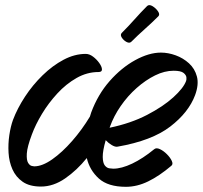

<svg xmlns="http://www.w3.org/2000/svg" viewBox="-20 -681 783 741"><path d="M360 -403Q316 -403 275.5 -380Q235 -357 201 -320Q167 -283 142 -241.5Q117 -200 103 -162Q85 -114 83.5 -88.5Q82 -63 88.5 -52.5Q95 -42 103 -40.5Q111 -39 112 -39Q143 -39 181.5 -66Q220 -93 258.5 -137Q297 -181 327 -231Q329 -239 332 -247Q358 -317 403.5 -368.5Q449 -420 502 -449Q555 -478 601 -478Q629 -478 658 -467.5Q687 -457 709.5 -436.5Q732 -416 740 -385.5Q748 -355 733 -314Q708 -247 637 -192.5Q566 -138 434 -115Q425 -113 411.5 -121Q398 -129 388 -140Q376 -98 376.5 -75Q377 -52 384.5 -42.5Q392 -33 401.5 -31.5Q411 -30 417 -30Q449 -30 490 -49.5Q531 -69 575 -105Q583 -112 597 -105.5Q611 -99 624 -86Q637 -73 643 -60Q649 -47 641 -41Q595 -2 552 19Q509 40 466 40Q397 40 361.5 8Q326 -24 315 -71Q277 -24 231.5 7.5Q186 39 138 39Q94 39 67.5 20.5Q41 2 28 -27.5Q15 -57 13 -91.5Q11 -126 16 -159.5Q21 -193 30 -218Q47 -263 76.5 -308Q106 -353 144.5 -390.5Q183 -428 225.5 -450.5Q268 -473 311 -473Q325 -473 339 -462.5Q353 -452 363 -438Q373 -424 373.5 -413.5Q374 -403 360 -403ZM404 -191 403 -188Q485 -205 547.5 -237.5Q610 -270 649 -305.5Q688 -341 698 -368Q700 -372 699.5 -381.5Q699 -391 688.5 -399.5Q678 -408 650 -408Q615 -408 578.5 -390Q542 -372 507.5 -341.5Q473 -311 446 -272Q419 -233 404 -191ZM450 -554Q476 -580 499.5 -606.5Q523 -633 548 -658Q556 -665 569 -657Q582 -649 590 -637Q598 -625 591 -618Q566 -593 539.5 -569.5Q513 -546 487 -520Q480 -513 468.5 -519Q457 -525 450 -536Q443 -547 450 -554Z"/></svg>

Font: Story Script
Style: Regular
Weight: 400
Designer: Lana Roulhac, Ben Buysse
Version: Version 1.000; ttfautohint (v1.8.4.7-5d5b)